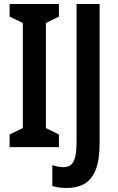

<svg xmlns="http://www.w3.org/2000/svg" viewBox="-20 -734 587 958"><path d="M274 0H28V-63L94 -95V-619L28 -651V-714H274V-651L209 -619V-95L274 -63ZM313 204Q293 204 275 201.5Q257 199 241 194V90Q253 94 267 97Q281 100 297 100Q318 100 332.5 89.5Q347 79 354.5 51.5Q362 24 362 -29V-714H477V-20Q477 64 457.5 113Q438 162 401.5 183Q365 204 313 204Z"/></svg>

Font: Noto Sans Gurmukhi ExtraCondensed SemiBold
Style: Regular
Weight: 600
Width: 2
Designer: Jelle Bosma - Monotype Design Team
Foundry: Monotype Imaging Inc.
Version: Version 2.004; ttfautohint (v1.8.4.7-5d5b)